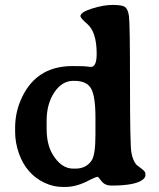

<svg xmlns="http://www.w3.org/2000/svg" viewBox="-20 -735 635 768"><path d="M272.9 -60.5H281.2Q325.7 -60.5 347.2 -94.2Q361.8 -117.2 361.8 -197.3V-265.1Q361.8 -349.6 344.5 -380.6Q327.1 -411.6 277.3 -411.6H272.9Q228 -411.6 197.3 -365.5Q166.5 -319.3 166.5 -252V-220.2Q166.5 -157.7 190.4 -117.7Q224.6 -60.5 272.9 -60.5ZM343.8 -467.3Q366.7 -467.3 366.7 -520Q366.7 -606 329.6 -638.7Q301.8 -662.6 301.8 -670.4Q301.8 -686 347.7 -700.7Q393.6 -715.3 431.2 -715.3Q468.8 -715.3 480.2 -707Q491.7 -698.7 495.8 -670.9Q500 -643.1 500 -400.1Q500 -157.2 505.4 -125.7Q510.7 -94.2 525.4 -76.2Q526.4 -74.7 543.9 -62Q561.5 -49.3 561.5 -41V-32.7Q561.5 -25.4 551.8 -17.1Q522.5 7.3 425.3 7.3Q399.9 7.3 386.2 -10.3Q372.6 -27.8 371.6 -27.8Q362.3 -27.3 339.8 -15.6Q287.6 12.7 243.2 12.7Q242.2 12.7 241.7 12.7H229Q193.4 12.7 158.2 -3.9Q85.4 -38.1 55.7 -121.1Q40.5 -164.1 40.5 -207.5V-220.7Q40.5 -222.2 40.5 -223.1Q40.5 -279.3 60.5 -328.6Q117.7 -470.7 269.5 -470.7Q307.1 -470.7 314 -470.2L324.2 -469.2Q340.8 -467.3 343.8 -467.3Z"/></svg>

Font: Averia Serif Libre RX
Style: Bold
Weight: 700
Version: Version 1.002